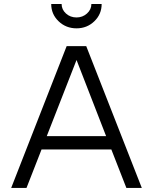

<svg xmlns="http://www.w3.org/2000/svg" viewBox="-20 -928 755 948"><path d="M35.2 0 309.1 -700.2H405.8L680.2 0H604L529.8 -189.9H185.1L110.8 0ZM210.9 -255.9H503.9L357.9 -631.8ZM357.9 -788.1Q305.7 -788.1 269.3 -823Q232.9 -857.9 232.9 -908.2H284.2Q284.2 -880.9 305.7 -861.3Q327.1 -841.8 357.9 -841.8Q387.7 -841.8 409.4 -861.3Q431.2 -880.9 431.2 -908.2H481.9Q481.9 -857.9 445.8 -823Q409.7 -788.1 357.9 -788.1Z"/></svg>

Font: LT Superior
Style: Regular
Weight: 400
Designer: Daniel Lyons
Foundry: LyonsType
Version: Version 1.000